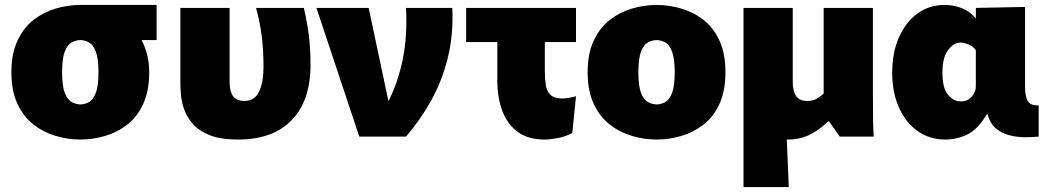

<svg xmlns="http://www.w3.org/2000/svg" viewBox="-20 -552 4258 776"><path d="M305 12Q255 12 205.5 -2.5Q156 -17 115.5 -48.5Q75 -80 50.5 -132.5Q26 -185 26 -260Q26 -335 50.5 -387.5Q75 -440 115.5 -471.5Q156 -503 205.5 -517.5Q255 -532 305 -532H306H613V-390H552Q566 -364 574.5 -331.5Q583 -299 583 -260Q583 -185 559 -132.5Q535 -80 494.5 -48.5Q454 -17 404.5 -2.5Q355 12 305 12ZM305 -130Q322 -130 339 -139Q356 -148 367 -176Q378 -204 378 -260Q378 -316 367 -344Q356 -372 339 -381Q322 -390 305 -390Q288 -390 270.5 -381Q253 -372 242 -344Q231 -316 231 -260Q231 -204 242 -176Q253 -148 270.5 -139Q288 -130 305 -130Z M942 12Q872 12 828 -5.5Q784 -23 759.5 -51Q735 -79 724 -111Q713 -143 711 -172Q709 -201 709 -220V-520H908V-220Q908 -184 921.5 -164Q935 -144 968 -144Q1009 -144 1027 -181.5Q1045 -219 1045 -280Q1045 -350 1038 -405Q1031 -460 1015 -520H1208Q1221 -466 1228 -410.5Q1235 -355 1235 -290Q1235 -145 1159 -66.5Q1083 12 942 12Z M1259 -520H1470L1550 -143Q1588 -217 1607.5 -311Q1627 -405 1621 -520H1808Q1813 -411 1789.5 -317Q1766 -223 1722 -144.5Q1678 -66 1621 0H1432Z M2181 12Q2115 12 2073 -18.5Q2031 -49 2010.5 -103Q1990 -157 1990 -227V-382H1864V-520H2308V-382H2182V-267Q2182 -234 2186 -208.5Q2190 -183 2205 -168.5Q2220 -154 2252 -154Q2275 -154 2308 -163L2293 -14Q2265 0 2234.5 6Q2204 12 2181 12Z M2634 12Q2584 12 2534.5 -2.5Q2485 -17 2444.5 -48.5Q2404 -80 2379.5 -132.5Q2355 -185 2355 -260Q2355 -335 2379.5 -387.5Q2404 -440 2444.5 -471.5Q2485 -503 2534.5 -517.5Q2584 -532 2634 -532Q2684 -532 2733.5 -517.5Q2783 -503 2823.5 -471.5Q2864 -440 2888 -387.5Q2912 -335 2912 -260Q2912 -185 2888 -132.5Q2864 -80 2823.5 -48.5Q2783 -17 2733.5 -2.5Q2684 12 2634 12ZM2634 -130Q2651 -130 2668 -139Q2685 -148 2696 -176Q2707 -204 2707 -260Q2707 -316 2696 -344Q2685 -372 2668 -381Q2651 -390 2634 -390Q2617 -390 2599.5 -381Q2582 -372 2571 -344Q2560 -316 2560 -260Q2560 -204 2571 -176Q2582 -148 2599.5 -139Q2617 -130 2634 -130Z M2985 204V-520H3184V-220Q3184 -184 3197.5 -164Q3211 -144 3244 -144Q3266 -144 3281 -153Q3296 -162 3309 -174V-520H3508V-183Q3508 -131 3508.5 -85Q3509 -39 3511 0H3374L3331 -61H3326Q3302 -35 3260 -11.5Q3218 12 3164 12Q3162 12 3160 12L3168 204Z M3801 12Q3737 12 3688.5 -22.5Q3640 -57 3613 -118Q3586 -179 3586 -257Q3586 -339 3613 -400.5Q3640 -462 3687.5 -497Q3735 -532 3798 -532Q3836 -532 3869.5 -518Q3903 -504 3922 -479H3924V-520L4123 -524V-199Q4123 -164 4133.5 -144.5Q4144 -125 4178 -126V0Q4151 3 4119 2.5Q4087 2 4057 -6Q4027 -14 4004 -34Q3981 -54 3971 -91H3969Q3932 -29 3890 -8.5Q3848 12 3801 12ZM3863 -142Q3890 -142 3907 -161Q3924 -180 3924 -202V-349Q3912 -366 3893.5 -373Q3875 -380 3863 -380Q3835 -380 3812 -350Q3789 -320 3789 -259Q3789 -195 3812 -168.5Q3835 -142 3863 -142Z"/></svg>

Font: Murecho Black
Style: Regular
Weight: 900
Designer: Neil Summerour
Foundry: Positype
Version: Version 1.010; ttfautohint (v1.8.3)